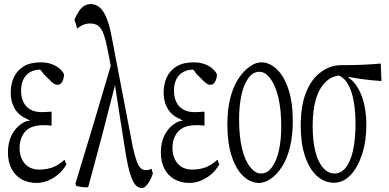

<svg xmlns="http://www.w3.org/2000/svg" viewBox="-20 -835 1913 943"><path d="M85.4 -227.1Q99.1 -236.3 114.3 -241.2Q121.1 -238.8 127.4 -245.6Q120.6 -243.2 114.3 -250.5Q100.6 -255.4 88.9 -263.2Q61.5 -281.2 47.1 -311.5Q32.7 -341.8 32.7 -379.4Q32.7 -422.4 48.3 -455.8Q64 -489.3 96.4 -509Q128.9 -528.8 180.2 -528.8Q207.5 -528.8 230 -521.5Q252.4 -514.2 269 -501Q285.6 -487.8 294.4 -470.7Q294.4 -450.2 285.9 -434.3Q277.3 -418.5 262.7 -418.5Q254.9 -418.5 248 -422.1Q241.2 -425.8 231.9 -434.3Q222.7 -442.9 208.5 -457.5Q193.4 -470.7 178.2 -493.2Q177.2 -488.3 175.8 -493.2Q148.4 -492.2 128.9 -481.4Q106.9 -469.2 95.2 -446Q83.5 -422.9 83.5 -390.1Q83.5 -357.4 95 -333.7Q106.4 -310.1 129.2 -297.1Q151.9 -284.2 186 -284.2Q197.8 -284.2 208.7 -285.2Q219.7 -286.1 233.4 -286.6Q233.4 -247.1 233.4 -217.8Q218.3 -219.7 210 -220Q201.7 -220.2 193.4 -220.2Q127.9 -220.2 100.6 -185.1Q76.2 -154.3 76.2 -108.4Q76.2 -77.6 87.4 -53.5Q98.6 -29.3 120.4 -15.6Q142.1 -2 173.3 -2Q204.6 -2 234.4 -11.5Q264.2 -21 297.4 -50.8Q301.8 -34.7 306.6 -28.3Q289.1 2.4 265.1 22.2Q241.2 42 214.1 52.7Q187 63.5 158.7 63.5Q119.1 63.5 87.2 46.1Q55.2 28.8 37.1 -5.1Q19 -39.1 19 -86.9Q19 -134.8 36.9 -170.4Q54.7 -206.1 85.4 -227.1Z M731 16.6Q724.6 36.6 715.6 53Q706.5 69.3 696.5 78.9Q686.5 88.4 675.8 88.4Q662.6 88.4 648.9 76.9Q635.3 65.4 622.1 27.8Q608.9 -9.8 596.7 -85.4Q570.8 -246.1 544.9 -416.5Q480.5 -161.1 413.1 84.5Q408.2 85 403.3 85Q378.9 85 355 78.1Q353 77.1 350.6 66.4Q439 -221.7 523.9 -511.7Q514.2 -565.4 504.4 -610.8Q495.6 -652.8 485.1 -676.8Q474.6 -700.7 459.5 -710.4Q443.8 -719.7 423.3 -719.7Q402.8 -719.7 384.8 -711.4Q370.6 -705.1 358.9 -694.3Q352.1 -721.2 345.7 -738.3Q355 -760.7 366.7 -778.6Q378.4 -796.4 392.6 -805.7Q406.7 -814.9 425.3 -814.9Q449.2 -814.9 468.8 -799.3Q507.3 -766.1 526.9 -662.1Q579.1 -387.2 632.8 -109.9Q642.6 -67.4 651.4 -43.5Q660.2 -19.5 670.7 -9.5Q681.2 0.5 694.8 0.5Q711.9 0.5 724.6 -6.3Q728 9.8 731 16.6Z M836.4 -227.1Q850.1 -236.3 865.2 -241.2Q872.1 -238.8 878.4 -245.6Q871.6 -243.2 865.2 -250.5Q851.6 -255.4 839.8 -263.2Q812.5 -281.2 798.1 -311.5Q783.7 -341.8 783.7 -379.4Q783.7 -422.4 799.3 -455.8Q814.9 -489.3 847.4 -509Q879.9 -528.8 931.2 -528.8Q958.5 -528.8 981 -521.5Q1003.4 -514.2 1020 -501Q1036.6 -487.8 1045.4 -470.7Q1045.4 -450.2 1036.9 -434.3Q1028.3 -418.5 1013.7 -418.5Q1005.9 -418.5 999 -422.1Q992.2 -425.8 982.9 -434.3Q973.6 -442.9 959.5 -457.5Q944.3 -470.7 929.2 -493.2Q928.2 -488.3 926.8 -493.2Q899.4 -492.2 879.9 -481.4Q857.9 -469.2 846.2 -446Q834.5 -422.9 834.5 -390.1Q834.5 -357.4 845.9 -333.7Q857.4 -310.1 880.1 -297.1Q902.8 -284.2 937 -284.2Q948.7 -284.2 959.7 -285.2Q970.7 -286.1 984.4 -286.6Q984.4 -247.1 984.4 -217.8Q969.2 -219.7 960.9 -220Q952.6 -220.2 944.3 -220.2Q878.9 -220.2 851.6 -185.1Q827.1 -154.3 827.1 -108.4Q827.1 -77.6 838.4 -53.5Q849.6 -29.3 871.3 -15.6Q893.1 -2 924.3 -2Q955.6 -2 985.4 -11.5Q1015.1 -21 1048.3 -50.8Q1052.7 -34.7 1057.6 -28.3Q1040 2.4 1016.1 22.2Q992.2 42 965.1 52.7Q938 63.5 909.7 63.5Q870.1 63.5 838.1 46.1Q806.2 28.8 788.1 -5.1Q770 -39.1 770 -86.9Q770 -134.8 787.8 -170.4Q805.7 -206.1 836.4 -227.1Z M1210 -13.2Q1233.9 17.1 1261.7 17.1Q1293.5 17.1 1315.9 -14.2Q1338.9 -45.4 1350.1 -97.2Q1361.3 -148.9 1361.3 -211.9Q1361.3 -298.8 1346.4 -359.1Q1331.5 -419.4 1306.2 -450.7Q1282.7 -482.4 1253.4 -482.4Q1221.7 -482.4 1199.2 -450.2Q1176.3 -418 1165.3 -365.5Q1154.3 -313 1154.3 -250Q1154.3 -163.1 1169.2 -103.3Q1184.1 -43.5 1210 -13.2ZM1309.6 43Q1280.8 63.5 1251.5 63.5Q1212.4 63.5 1176.5 31.5Q1140.6 -0.5 1118.7 -65.7Q1096.7 -130.9 1096.7 -226.1Q1096.7 -297.4 1111.1 -353.5Q1125.5 -409.7 1150.9 -448.5Q1176.3 -487.3 1206.5 -507.8Q1234.4 -528.8 1264.2 -528.8Q1303.2 -528.8 1338.9 -495.6Q1374.5 -462.4 1396.2 -397.9Q1418 -333.5 1418 -240.2Q1418 -168.9 1404.1 -112.1Q1390.1 -55.2 1365.2 -16.4Q1340.3 22.5 1309.6 43Z M1457 -215.8Q1457 -316.4 1483.6 -382.3Q1510.3 -448.2 1556.2 -481Q1600.6 -514.2 1654.8 -515.1Q1665 -515.1 1675.8 -515.1Q1761.2 -515.1 1850.1 -522.9Q1851.6 -475.1 1853.5 -437Q1770.5 -442.4 1690.4 -457.5Q1696.3 -447.3 1702.1 -446.8Q1728 -424.3 1745.6 -388.7Q1762.7 -354.5 1771 -311.3Q1779.3 -268.1 1779.3 -221.7Q1779.3 -140.1 1757.8 -75.4Q1736.3 -10.7 1700.7 25.9Q1665 62.5 1620.1 62.5Q1573.2 62.5 1536.1 28.8Q1499 -4.9 1478 -67.9Q1457 -130.9 1457 -215.8ZM1708 -376.5Q1698.2 -409.2 1681.6 -433.1Q1667 -453.6 1645 -463.9Q1644.5 -459 1644 -463.9Q1606.4 -459.5 1578.6 -431.6Q1547.9 -401.9 1531.7 -347.9Q1515.6 -293.9 1515.6 -217.5Q1515.6 -141.1 1529.3 -88.9Q1543 -36.6 1567.9 -9.8Q1591.8 17.1 1622.8 17.1Q1653.8 17.1 1676.8 -9.8Q1699.7 -36.6 1712.9 -91.8Q1726.1 -147 1726.1 -231.2Q1726.1 -315.4 1708 -376.5Z"/></svg>

Font: Scarab Serif
Style: Light
Weight: 300
Designer: John Roberts
Foundry: Scarab
Version: 1.0